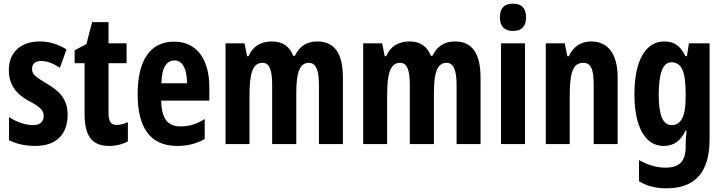

<svg xmlns="http://www.w3.org/2000/svg" viewBox="-20 -782 3927 1042"><path d="M347 -160C347 -244 301 -289 234 -328C166 -369 154 -380 154 -408C154 -435 171 -451 203 -451C239 -451 274 -435 305 -414L341 -514C295 -542 249 -557 196 -557C92 -557 28 -498 28 -402C28 -323 67 -272 135 -235C205 -199 217 -180 217 -153C217 -120 197 -103 160 -103C113 -103 64 -123 29 -147V-21C71 0 119 10 172 10C282 10 347 -49 347 -160Z M613 -104C581 -104 569 -125 569 -168V-439H667V-547H569V-662H480L449 -543L385 -509V-439H439V-163C439 -46 478 10 572 10C611 10 645 1 674 -15V-119C652 -109 631 -104 613 -104Z M925 -556C794 -556 727 -454 727 -270C727 -97 790 10 941 10C998 10 1047 -2 1091 -28V-136C1044 -107 1005 -96 959 -96C889 -96 856 -140 855 -236H1116V-309C1116 -460 1048 -556 925 -556ZM928 -454C971 -454 995 -407 995 -330H856C858 -418 885 -454 928 -454Z M1702 -557C1643 -557 1605 -530 1580 -479H1571C1555 -524 1519 -557 1456 -557C1395 -557 1350 -529 1329 -477H1321L1307 -547H1204V0H1334V-261C1334 -379 1349 -441 1405 -441C1441 -441 1457 -404 1457 -323V0H1588V-277C1588 -387 1605 -441 1657 -441C1693 -441 1711 -403 1711 -322V0H1841V-360C1841 -493 1795 -557 1702 -557Z M2449 -557C2390 -557 2352 -530 2327 -479H2318C2302 -524 2266 -557 2203 -557C2142 -557 2097 -529 2076 -477H2068L2054 -547H1951V0H2081V-261C2081 -379 2096 -441 2152 -441C2188 -441 2204 -404 2204 -323V0H2335V-277C2335 -387 2352 -441 2404 -441C2440 -441 2458 -403 2458 -322V0H2588V-360C2588 -493 2542 -557 2449 -557Z M2764 -762C2715 -762 2693 -737 2693 -687C2693 -639 2718 -614 2764 -614C2811 -614 2835 -639 2835 -687C2835 -736 2813 -762 2764 -762ZM2829 -547H2699V0H2829Z M3188 -557C3133 -557 3091 -529 3067 -477H3059L3045 -547H2942V0H3072V-263C3072 -393 3091 -441 3146 -441C3189 -441 3202 -401 3202 -324V0H3332V-362C3332 -489 3280 -557 3188 -557Z M3585 -557C3483 -557 3423 -452 3423 -270C3423 -93 3482 10 3581 10C3636 10 3672 -15 3701 -73H3706C3703 -48 3701 -15 3701 7V17C3701 98 3661 128 3593 128C3547 128 3501 116 3448 87V202C3492 228 3538 240 3597 240C3761 240 3831 144 3831 -28V-547H3719L3708 -477H3700C3671 -536 3637 -557 3585 -557ZM3623 -444C3678 -444 3701 -395 3701 -279V-252C3701 -150 3676 -103 3625 -103C3578 -103 3555 -155 3555 -268C3555 -386 3578 -444 3623 -444Z"/></svg>

Font: Noto Sans Ethiopic ExtraCondensed
Style: Bold
Weight: 700
Width: 2
Designer: Monotype Design Team
Foundry: Monotype Imaging Inc.
Version: Version 2.102